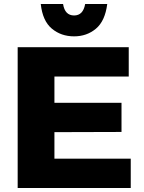

<svg xmlns="http://www.w3.org/2000/svg" viewBox="-20 -936 715 956"><path d="M631 0H68V-701H621V-555H251V-424H585V-279L251 -278V-146H631ZM349 -755Q284 -755 238 -793.5Q192 -832 183 -916H294Q303 -859 349 -859Q394 -859 404 -916H514Q503 -831 457.5 -793Q412 -755 349 -755Z"/></svg>

Font: Argentum Novus
Style: Bold
Weight: 700
Designer: Julieta Ulanovsky (font) & Cristiano Sobral (main changes)
Foundry: Julieta Ulanovsky (font) & Cristiano Sobral (main changes)
Version: Version 3.00;November 27, 2020;FontCreator 13.0.0.2655 64-bi